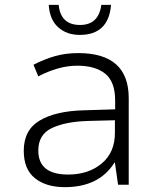

<svg xmlns="http://www.w3.org/2000/svg" viewBox="-20 -762 640 792"><path d="M438 -742H398Q387 -659 310 -659Q230 -659 222 -742H181Q185 -681 220 -649.5Q255 -618 309 -618Q428 -618 438 -742ZM138 -141Q138 -207 193.5 -233.5Q249 -260 341 -263L454 -266V-217Q455 -134 400 -88Q345 -42 261 -42Q138 -42 138 -141ZM452 -91H454L467 0H511V-357Q511 -543 303 -543Q251 -543 207 -530.5Q163 -518 118 -495L138 -447Q178 -468 218.5 -479.5Q259 -491 299 -491Q373 -491 414 -458Q455 -425 455 -347V-311L325 -307Q210 -304 144 -265Q78 -226 78 -140Q78 -64 124 -27Q170 10 247 10Q389 10 452 -91Z"/></svg>

Font: Noto Sans Mono UI Light
Style: Regular
Weight: 300
Designer: Monotype Design team
Foundry: Monotype Imaging Inc.
Version: 1.000